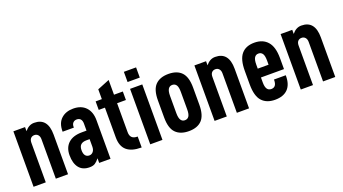

<svg xmlns="http://www.w3.org/2000/svg" viewBox="-56 -1200 3065 1717"><g transform="rotate(-20 1476.5 -341.0)"><path d="M41 -527.8H151.9V-488.8Q189.5 -536.1 240.2 -536.1Q369.1 -536.1 369.1 -377V0H252.9V-376Q252.9 -402.3 239.3 -417.5Q226.1 -432.1 205.1 -432.1Q183.1 -432.1 169.9 -417.5Q157.2 -403.3 157.2 -376V0H41Z M773.4 -368.2V0H665.5V-43.9Q644 -16.6 624.5 -4.4Q605 7.8 572.8 7.8Q506.8 7.8 473.1 -35.2Q439.5 -78.1 439.5 -154.8Q439.5 -228.5 484.9 -269.5Q529.8 -310.1 613.8 -310.1H657.7V-377Q657.7 -404.3 645 -419.4Q632.3 -434.1 608.9 -434.1Q586.9 -434.1 573.7 -419.9Q560.5 -406.2 560.5 -381.8V-374H453.6V-377.9Q453.6 -456.1 497.6 -496.1Q541 -536.1 611.8 -536.1Q688.5 -536.1 731 -490.7Q773.4 -445.3 773.4 -368.2ZM657.7 -158.2V-229H627.4Q592.3 -229 574.2 -212.9Q555.7 -196.8 555.7 -160.2Q555.7 -127 568.8 -109.9Q582 -92.8 606.4 -92.8Q628.4 -92.8 643.1 -110.4Q657.7 -127.9 657.7 -158.2Z M998.5 -446.8V-170.9Q998.5 -104 1065.9 -104H1069.8V0H1065.9Q975.6 0 929.2 -39.6Q882.8 -79.1 882.8 -164.1V-446.8H823.7V-527.8H882.8V-621.1L998.5 -668V-527.8H1082.5V-446.8Z M1151.4 -527.8H1267.6V0H1151.4ZM1151.4 -689.9H1267.6V-592.8H1151.4Z M1393.1 -37.1Q1350.1 -81.5 1350.1 -183.1V-345.2Q1350.1 -446.8 1393.1 -491.2Q1436.5 -536.1 1518.1 -536.1Q1600.1 -536.1 1642.6 -491.2Q1685.1 -446.3 1685.1 -345.2V-183.1Q1685.1 -82 1642.6 -37.1Q1600.1 7.8 1518.1 7.8Q1436.5 7.8 1393.1 -37.1ZM1556.2 -116.7Q1568.8 -136.2 1568.8 -182.1V-346.2Q1568.8 -392.1 1556.2 -411.6Q1543 -432.1 1517.1 -432.1Q1492.2 -432.1 1479 -411.6Q1465.8 -391.1 1465.8 -346.2V-182.1Q1465.8 -137.2 1479 -116.7Q1492.2 -96.2 1517.1 -96.2Q1543 -96.2 1556.2 -116.7Z M1763.7 -527.8H1874.5V-488.8Q1912.1 -536.1 1962.9 -536.1Q2091.8 -536.1 2091.8 -377V0H1975.6V-376Q1975.6 -402.3 1961.9 -417.5Q1948.7 -432.1 1927.7 -432.1Q1905.8 -432.1 1892.6 -417.5Q1879.9 -403.3 1879.9 -376V0H1763.7Z M2286.1 -223.1V-174.8Q2286.1 -94.2 2338.4 -94.2Q2389.2 -94.2 2389.2 -161.1V-166H2501.5V-160.2Q2501.5 -77.6 2459.5 -34.7Q2417.5 7.8 2338.4 7.8Q2257.8 7.8 2214.4 -40Q2170.4 -88.4 2170.4 -199.2V-328.1Q2170.4 -436.5 2211.9 -485.8Q2253.9 -536.1 2335.4 -536.1Q2416.5 -536.1 2460.9 -484.9Q2505.4 -434.1 2505.4 -328.1V-223.1ZM2286.1 -346.2V-307.1H2389.2V-346.2Q2389.2 -392.1 2376.5 -411.6Q2363.3 -432.1 2337.4 -432.1Q2312.5 -432.1 2299.3 -411.6Q2286.1 -391.1 2286.1 -346.2Z M2584 -527.8H2694.8V-488.8Q2732.4 -536.1 2783.2 -536.1Q2912.1 -536.1 2912.1 -377V0H2795.9V-376Q2795.9 -402.3 2782.2 -417.5Q2769 -432.1 2748 -432.1Q2726.1 -432.1 2712.9 -417.5Q2700.2 -403.3 2700.2 -376V0H2584Z"/></g></svg>

Font: D-DIN Condensed
Style: DINCondensed-Bold
Weight: 700
Width: 3
Designer: Charles Nix
Foundry: Datto Inc.
Version: Version 1.10